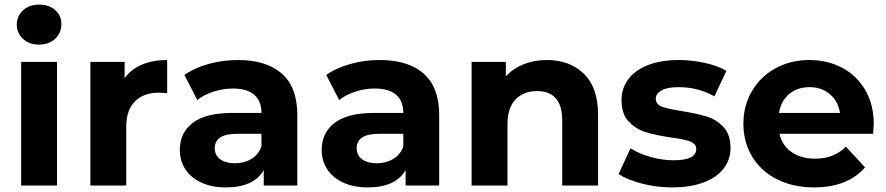

<svg xmlns="http://www.w3.org/2000/svg" viewBox="-20 -807 3852 835"><path d="M72 -538H228V0H72ZM53 -700Q53 -737 80 -762Q107 -787 150 -787Q193 -787 220 -763Q247 -739 247 -703Q247 -664 220 -638.5Q193 -613 150 -613Q107 -613 80 -638Q53 -663 53 -700Z M707 -546V-402Q681 -404 672 -404Q605 -404 567 -366.5Q529 -329 529 -254V0H373V-538H522V-467Q550 -506 597.5 -526Q645 -546 707 -546Z M1273 -307V0H1127V-67Q1083 8 963 8Q901 8 855.5 -13Q810 -34 786 -71Q762 -108 762 -155Q762 -230 818.5 -273Q875 -316 993 -316H1117Q1117 -367 1086 -394.5Q1055 -422 993 -422Q950 -422 908.5 -408.5Q867 -395 838 -372L782 -481Q826 -512 887.5 -529Q949 -546 1014 -546Q1139 -546 1206 -486.5Q1273 -427 1273 -307ZM1117 -170V-225H1010Q914 -225 914 -162Q914 -132 937.5 -114.5Q961 -97 1002 -97Q1042 -97 1073 -115.5Q1104 -134 1117 -170Z M1890 -307V0H1744V-67Q1700 8 1580 8Q1518 8 1472.5 -13Q1427 -34 1403 -71Q1379 -108 1379 -155Q1379 -230 1435.5 -273Q1492 -316 1610 -316H1734Q1734 -367 1703 -394.5Q1672 -422 1610 -422Q1567 -422 1525.5 -408.5Q1484 -395 1455 -372L1399 -481Q1443 -512 1504.5 -529Q1566 -546 1631 -546Q1756 -546 1823 -486.5Q1890 -427 1890 -307ZM1734 -170V-225H1627Q1531 -225 1531 -162Q1531 -132 1554.5 -114.5Q1578 -97 1619 -97Q1659 -97 1690 -115.5Q1721 -134 1734 -170Z M2581 -308V0H2425V-284Q2425 -348 2397 -379.5Q2369 -411 2316 -411Q2257 -411 2222 -374.5Q2187 -338 2187 -266V0H2031V-538H2180V-475Q2211 -509 2257 -527.5Q2303 -546 2358 -546Q2458 -546 2519.5 -486Q2581 -426 2581 -308Z M2670 -50 2722 -162Q2758 -139 2809 -124.5Q2860 -110 2909 -110Q3008 -110 3008 -159Q3008 -182 2981 -192Q2954 -202 2898 -209Q2832 -219 2789 -232Q2746 -245 2714.5 -278Q2683 -311 2683 -372Q2683 -423 2712.5 -462.5Q2742 -502 2798.5 -524Q2855 -546 2932 -546Q2989 -546 3045.5 -533.5Q3102 -521 3139 -499L3087 -388Q3016 -428 2932 -428Q2882 -428 2857 -414Q2832 -400 2832 -378Q2832 -353 2859 -343Q2886 -333 2945 -324Q3011 -313 3053 -300.5Q3095 -288 3126 -255Q3157 -222 3157 -163Q3157 -113 3127 -74Q3097 -35 3039.5 -13.5Q2982 8 2903 8Q2836 8 2772 -8.5Q2708 -25 2670 -50Z M3777 -225H3370Q3381 -175 3422 -146Q3463 -117 3524 -117Q3566 -117 3598.5 -129.5Q3631 -142 3659 -169L3742 -79Q3666 8 3520 8Q3429 8 3359 -27.5Q3289 -63 3251 -126Q3213 -189 3213 -269Q3213 -348 3250.5 -411.5Q3288 -475 3353.5 -510.5Q3419 -546 3500 -546Q3579 -546 3643 -512Q3707 -478 3743.5 -414.5Q3780 -351 3780 -267Q3780 -264 3777 -225ZM3368 -316H3633Q3625 -367 3589 -397.5Q3553 -428 3501 -428Q3448 -428 3412 -398Q3376 -368 3368 -316Z"/></svg>

Font: Montserrat-Bold
Style: Bold
Weight: 700
Version: Version 7.200